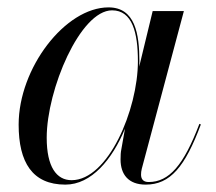

<svg xmlns="http://www.w3.org/2000/svg" viewBox="-20 -490 584 520"><path d="M357.5 -324C357.5 -398 346 -470 274 -470C156.5 -470 30.5 -305.5 30.5 -152.5C30.5 -50.5 67.5 10 157 10C227.5 10 284 -58 318.5 -141.5L308.5 -85C307 -78 306.5 -69 306.5 -58C306.5 -18 327.5 10 374.5 10C441 10 481 -38 524 -153L520 -154.5C477.5 -42.5 438 3 382.5 3C367.5 3 362 -5.5 362 -17C362 -21.5 362.5 -27.5 364 -33L478 -460H393.5L357 -309.5C357 -314.5 357.5 -319.5 357.5 -324ZM353.5 -324C353.5 -192.5 272.5 -2 174 -2C133 -2 106.5 -38 106.5 -117C106.5 -247 197 -462 283.5 -462C338.5 -462 353.5 -401.5 353.5 -324Z"/></svg>

Font: Bodoni* 36pt
Style: Italic
Weight: 400
Italic angle: -13°
Version: Version 2.3